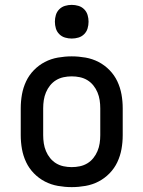

<svg xmlns="http://www.w3.org/2000/svg" viewBox="-20 -759 588 787"><path d="M274 8Q246 8 217.5 3Q189 -2 164 -15Q139 -28 119 -48.5Q99 -69 87 -94.5Q75 -120 70 -148Q65 -176 65 -205V-315Q65 -344 70 -372Q75 -400 87 -425.5Q99 -451 119 -471.5Q139 -492 164 -505Q189 -518 217.5 -523Q246 -528 274 -528Q302 -528 330.5 -523Q359 -518 384 -505Q409 -492 429 -471.5Q449 -451 461 -425.5Q473 -400 478 -372Q483 -344 483 -315V-205Q483 -176 478 -148Q473 -120 461 -94.5Q449 -69 429 -48.5Q409 -28 384 -15Q359 -2 330.5 3Q302 8 274 8ZM274 -74Q291 -74 307.5 -77.5Q324 -81 338 -89.5Q352 -98 362.5 -111Q373 -124 379.5 -139.5Q386 -155 388.5 -171.5Q391 -188 391 -205V-315Q391 -332 388.5 -348.5Q386 -365 379.5 -380.5Q373 -396 362.5 -409Q352 -422 338 -430.5Q324 -439 307.5 -442.5Q291 -446 274 -446Q257 -446 240.5 -442.5Q224 -439 210 -430.5Q196 -422 185.5 -409Q175 -396 168.5 -380.5Q162 -365 159.5 -348.5Q157 -332 157 -315V-205Q157 -188 159.5 -171.5Q162 -155 168.5 -139.5Q175 -124 185.5 -111Q196 -98 210 -89.5Q224 -81 240.5 -77.5Q257 -74 274 -74ZM274 -601Q260 -601 246.5 -605Q233 -609 223 -619Q213 -629 209 -642.5Q205 -656 205 -670Q205 -684 209 -697.5Q213 -711 223 -721Q233 -731 246.5 -735Q260 -739 274 -739Q288 -739 301.5 -735Q315 -731 325 -721Q335 -711 339 -697.5Q343 -684 343 -670Q343 -656 339 -642.5Q335 -629 325 -619Q315 -609 301.5 -605Q288 -601 274 -601Z"/></svg>

Font: Iosevka Semi-Condensed Medium
Style: Regular
Weight: 500
Monospace: yes
Designer: Belleve Invis
Foundry: Belleve Invis
Version: Version 27.3.5